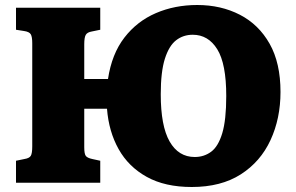

<svg xmlns="http://www.w3.org/2000/svg" viewBox="-20 -731 1182 768"><path d="M747 17Q640 17 567 -23.5Q494 -64 454.5 -134.5Q415 -205 408 -296H317V-142Q317 -115 323.5 -107Q330 -99 349 -95L381 -88V0H44V-88L78 -95Q97 -98 103 -107.5Q109 -117 109 -146V-558Q109 -584 103 -594Q97 -604 76 -607L44 -612V-700H381V-612L347 -605Q329 -602 323 -591.5Q317 -581 317 -554V-415H412Q427 -515 477.5 -580.5Q528 -646 603.5 -678.5Q679 -711 769 -711Q864 -711 939.5 -672Q1015 -633 1058.5 -556Q1102 -479 1102 -363Q1102 -257 1062 -170.5Q1022 -84 943 -33.5Q864 17 747 17ZM759 -103Q796 -103 824.5 -124Q853 -145 869 -198Q885 -251 885 -347Q885 -476 849 -534Q813 -592 751 -592Q713 -592 684.5 -570Q656 -548 639.5 -496Q623 -444 623 -354Q623 -227 658.5 -165Q694 -103 759 -103Z"/></svg>

Font: Literata 12pt ExtraBold
Style: Regular
Weight: 800
Designer: Latin by Veronika Burian and Jose Scaglione. Greek by Irene Vlachou. Cyrillic by Vera Evstafieva.
Foundry: TypeTogether
Version: Version 3.002